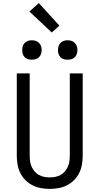

<svg xmlns="http://www.w3.org/2000/svg" viewBox="-20 -1207 640 1235"><path d="M300 8Q272 8 243.5 3Q215 -2 189.5 -15Q164 -28 143.5 -48.5Q123 -69 110.5 -94.5Q98 -120 93 -148Q88 -176 88 -205V-735H171V-205Q171 -187 173.5 -169Q176 -151 183.5 -134.5Q191 -118 203 -104Q215 -90 230.5 -81.5Q246 -73 264 -69.5Q282 -66 300 -66Q318 -66 336 -69.5Q354 -73 369.5 -81.5Q385 -90 397 -104Q409 -118 416.5 -134.5Q424 -151 426.5 -169Q429 -187 429 -205V-735H512V-205Q512 -176 507 -148Q502 -120 489.5 -94.5Q477 -69 456.5 -48.5Q436 -28 410.5 -15Q385 -2 356.5 3Q328 8 300 8ZM415 -823Q402 -823 390 -826.5Q378 -830 369 -839Q360 -848 356.5 -860Q353 -872 353 -885Q353 -898 356.5 -910Q360 -922 369 -931Q378 -940 390 -944Q402 -948 415 -948Q428 -948 440 -944Q452 -940 461 -931Q470 -922 474 -910Q478 -898 478 -885Q478 -872 474 -860Q470 -848 461 -839Q452 -830 440 -826.5Q428 -823 415 -823ZM185 -823Q172 -823 160 -826.5Q148 -830 139 -839Q130 -848 126.5 -860Q123 -872 123 -885Q123 -898 126.5 -910Q130 -922 139 -931Q148 -940 160 -944Q172 -948 185 -948Q198 -948 210 -944Q222 -940 231 -931Q240 -922 244 -910Q248 -898 248 -885Q248 -872 244 -860Q240 -848 231 -839Q222 -830 210 -826.5Q198 -823 185 -823ZM313 -998 169 -1133 230 -1187 362 -1042Z"/></svg>

Font: Iosevka Aile
Style: Regular
Weight: 400
Designer: Belleve Invis
Foundry: Belleve Invis
Version: Version 28.0.1; ttfautohint (v1.8.4)